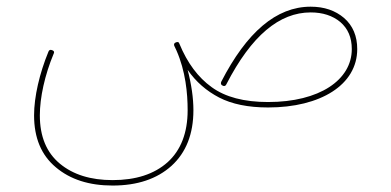

<svg xmlns="http://www.w3.org/2000/svg" viewBox="-20 -327 1192 586"><path d="M84 24.9C84 93.8 106 146.5 150.4 183.6C194.3 220.7 252 239.3 323.7 239.3C398.9 239.3 459 219.2 503.4 179.2C547.9 138.7 570.3 82 570.3 9.3C570.3 -27.3 564.5 -68.4 552.7 -113.8C578.1 -77.1 610.4 -49.3 648.9 -29.3C687.5 -9.3 737.3 1 798.3 1C958 1 1070.3 -67.9 1070.3 -177.2C1070.3 -216.8 1057.1 -248.5 1030.3 -272C1003.4 -294.9 969.7 -306.6 928.2 -306.6C823.2 -306.6 732.9 -228.5 655.3 -77.6C654.8 -76.2 654.3 -74.7 654.3 -73.2C654.3 -69.8 655.8 -67.4 659.2 -65.9C660.6 -64.9 662.6 -64.5 664.1 -64.5C667 -64.5 669.4 -66.4 670.9 -69.8C747.6 -218.8 833 -289.1 928.2 -289.1C964.8 -289.1 995.1 -279.3 1018.6 -259.8C1042 -239.7 1053.7 -212.4 1053.7 -177.2C1053.7 -83 955.1 -15.6 798.3 -15.6C724.6 -15.6 667.5 -30.8 626 -61C584.5 -90.8 551.8 -134.8 527.8 -192.9C527.8 -193.4 527.8 -193.4 527.3 -193.8C526.4 -197.3 524.4 -198.7 521.5 -198.7C520 -198.7 518.1 -198.2 516.1 -197.3C512.7 -195.8 511.2 -193.8 511.2 -190.4V-189.5L512.2 -186.5C514.6 -182.1 516.6 -177.2 518.6 -172.9C546.4 -109.9 552.7 -42 552.7 9.3C552.7 78.1 532.2 131.3 491.7 168C450.7 204.6 394.5 222.7 323.7 222.7C256.8 222.7 203.1 206.1 162.6 172.4C122.1 138.7 101.6 89.8 101.6 24.9C101.6 -29.3 116.7 -98.1 143.6 -162.6C144.5 -164.1 145 -166 145 -167.5C145 -170.4 143.1 -172.4 139.2 -173.8C137.7 -174.3 136.2 -174.8 134.8 -174.8C131.3 -174.8 129.4 -172.9 127.9 -169.4C100.6 -103 84 -31.7 84 24.9Z"/></svg>

Font: Mikhak Thin
Style: Regular
Weight: 100
Designer: Amin Abedi
Version: Version 3.2